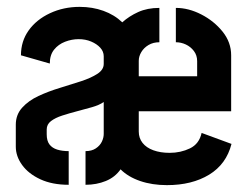

<svg xmlns="http://www.w3.org/2000/svg" viewBox="-20 -539 694 559"><path d="M466 0Q423 0 388 -12Q353 -24 331 -46Q315 -23 288 -12Q261 -1 229 -1V-99Q247 -99 259 -107Q271 -115 276.5 -126.5Q282 -138 282 -149V-242Q269 -233 248 -227Q227 -221 204 -215Q181 -209 161 -202.5Q141 -196 128.5 -186.5Q116 -177 116 -162V-148Q116 -129 124 -118.5Q132 -108 146.5 -103.5Q161 -99 180 -99V-1Q132 -1 97.5 -17Q63 -33 44.5 -58.5Q26 -84 26 -112V-176Q26 -205 44.5 -225.5Q63 -246 92 -259.5Q121 -273 154 -283Q187 -293 216 -302.5Q245 -312 263.5 -324Q282 -336 282 -353V-375Q282 -389 272 -400Q262 -411 245.5 -418Q229 -425 209 -425Q189 -425 169.5 -417.5Q150 -410 137.5 -394.5Q125 -379 125 -354L41 -378Q41 -419 63.5 -450.5Q86 -482 125.5 -500.5Q165 -519 212 -519Q249 -519 281 -507.5Q313 -496 336 -474Q356 -492 382.5 -504Q409 -516 444 -516V-416Q426 -416 412.5 -408Q399 -400 391.5 -387.5Q384 -375 384 -362V-317H554V-361Q554 -378 544.5 -390.5Q535 -403 521 -409.5Q507 -416 492 -416V-516Q529 -516 566 -497Q603 -478 628 -447Q653 -416 653 -378V-215H384V-156Q384 -137 395 -123Q406 -109 426.5 -101.5Q447 -94 474 -94Q506 -94 533 -107Q560 -120 567 -152L654 -120Q639 -61 589 -30.5Q539 0 466 0Z"/></svg>

Font: Stick No Bills ExtraLight
Style: Bold
Weight: 700
Version: Version 2.000